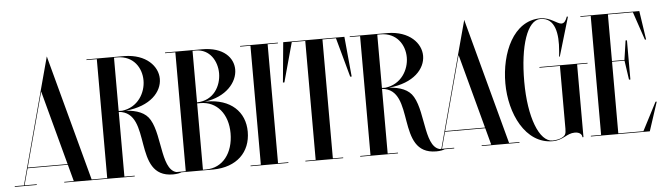

<svg xmlns="http://www.w3.org/2000/svg" viewBox="-74 -921 3850 1113"><g transform="rotate(-5 1851.0 -364.5)"><path d="M225.3 -730.3 225.5 -731 223.5 -737 171.5 -544V-543.7L26.5 -4H-27.1V0H100.9V-4H30L56.1 -101H290.3L316.4 -4H260.9V0H480.9V-4H420.4ZM173.3 -537.1 289.3 -105H57.2Z M941 -4C938 -3 933 -2 930 -2C825 -2 851 -217 792 -317C766.3 -362.2 715.6 -378.9 652.9 -384C797.1 -397.4 865 -475.4 865 -551C865 -623.2 799.4 -698.4 671 -700V-700H451V-696H511V-4H451V0H671V-4H611V-380.4C805.9 -363.7 655.5 8 893 8C916 8 936 4 944 -1ZM630 -696C724 -696 770 -623 770 -550C770 -478.1 724.4 -396.7 630.8 -385.3C624.3 -385.6 617.7 -385.8 611 -385.9V-696Z M1346 -201C1346 -318 1263 -396 1124 -396H1112.8C1238.8 -412.4 1305 -492.8 1305 -566.5C1305 -634 1249.5 -700 1124 -700H908V-696H968V-4H908V0H1128V0C1264.6 -1.6 1346 -81.7 1346 -201ZM1087 -696C1168 -696 1210 -624 1210 -553C1210 -478.8 1164.4 -397.7 1068 -396V-696ZM1068 -4V-390H1087C1182.5 -390 1246 -313 1246 -201C1246 -85 1182.5 -4 1087 -4Z M1565 -700H1345V-696H1405V-4H1345V0H1565V-4H1505V-696H1565Z M1952 -700H1596L1574 -467H1582.5L1645.4 -696H1724V-4H1664V0H1884V-4H1824V-696H1902.6L1965.5 -467H1974Z M2473 -4C2470 -3 2465 -2 2462 -2C2357 -2 2383 -217 2324 -317C2298.3 -362.2 2247.6 -378.9 2184.9 -384C2329.1 -397.4 2397 -475.4 2397 -551C2397 -623.2 2331.4 -698.4 2203 -700V-700H1983V-696H2043V-4H1983V0H2203V-4H2143V-380.4C2337.9 -363.7 2187.5 8 2425 8C2448 8 2468 4 2476 -1ZM2162 -696C2256 -696 2302 -623 2302 -550C2302 -478.1 2256.4 -396.7 2162.8 -385.3C2156.3 -385.6 2149.7 -385.8 2143 -385.9V-696Z M2654.3 -730.3 2654.5 -731 2652.5 -737 2600.5 -544V-543.7L2455.5 -4H2401.9V0H2529.9V-4H2459L2485.1 -101H2719.3L2745.4 -4H2689.9V0H2909.9V-4H2849.4ZM2602.3 -537.1 2718.3 -105H2486.2Z M3343 -427H3063V-423H3182V-57.5C3182 -25.5 3176.5 -16.5 3151.5 -5C3138.5 0.5 3118 4 3102 4C3025 4 2968 -142 2968 -350C2968 -558 3016 -704 3093 -704C3179 -704 3194 -609 3185 -510L3182 -477H3186L3253 -703L3247 -705C3237 -679 3228 -667 3212 -667C3189 -667 3150 -708 3093 -708C2935 -708 2858 -526 2858 -350C2858 -174 2944 8 3102 8C3165 8 3186 -30.5 3234 -30.5C3256.5 -30.5 3276 -20.5 3276 0H3282V-423H3343Z M3631.1 -4H3485V-421H3557.6L3574 -309H3582V-537H3574L3557.6 -425H3485V-696H3630.4L3686 -532H3693L3668 -700H3325V-696H3385V-4H3325V0H3668L3723 -168H3716Z"/></g></svg>

Font: Picaflor 96 pt
Style: Regular
Weight: 400
Designer: Ariel Martín Pérez
Foundry: Tunera Type Foundry
Version: Version 1.000;hotconv 1.0.109;makeotfexe 2.5.65596